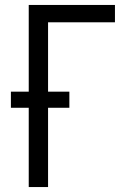

<svg xmlns="http://www.w3.org/2000/svg" viewBox="-20 -755 540 775"><path d="M96 0V-320H24V-385H96V-735H444V-665H174V-385H260V-320H174V0Z"/></svg>

Font: Zed Mono
Style: Regular
Weight: 400
Monospace: yes
Designer: Belleve Invis
Foundry: Belleve Invis
Version: Version 1.0.0; ttfautohint (v1.8.4)